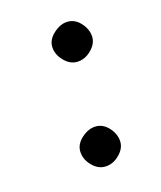

<svg xmlns="http://www.w3.org/2000/svg" viewBox="-67 -458 390 466"><g transform="rotate(-15 128.0 -225.5)"><path d="M92.8 -358.9Q92.8 -377 109.9 -392.1Q127 -407.2 145 -407.2Q164.1 -407.2 178.5 -390.6Q192.9 -374 192.9 -355Q192.9 -337.9 177 -322.5Q161.1 -307.1 141.1 -307.1Q123 -307.1 107.9 -323.5Q92.8 -339.8 92.8 -358.9ZM92.8 -96.2Q92.8 -114.3 109.9 -129.2Q127 -144 145 -144Q164.1 -144 178.5 -127.4Q192.9 -110.8 192.9 -91.8Q192.9 -74.7 177 -59.3Q161.1 -43.9 141.1 -43.9Q123 -43.9 107.9 -60.1Q92.8 -76.2 92.8 -96.2Z"/></g></svg>

Font: Linux Libertine Display
Style: Regular
Weight: 400
Designer: Philipp H. Poll
Foundry: Philipp H. Poll
Version: Version 5.0.9